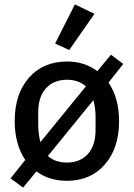

<svg xmlns="http://www.w3.org/2000/svg" viewBox="-20 -811 609 874"><path d="M295 -583 231 -613 321 -791 410 -748ZM85 43 28 1 95 -83Q47 -154 47 -260Q47 -384 112 -457.5Q177 -531 285 -531Q365 -531 423 -487L485 -562L541 -520L474 -435Q522 -365 522 -259Q522 -136 457 -62Q392 12 285 12Q203 12 146 -31ZM164 -164 371 -418Q336 -448 285 -448Q225 -448 189.5 -409.5Q154 -371 154 -300V-242Q154 -202 164 -164ZM285 -71Q344 -71 379.5 -109.5Q415 -148 415 -219V-281Q415 -318 405 -355L198 -101Q231 -71 285 -71Z"/></svg>

Font: Anuphan Medium
Style: Regular
Weight: 500
Designer: Mike Abbink, Paul van der Laan, Pieter van Rosmalen, Mint Tantisuwanna
Foundry: Bold Monday; Cadson Demak
Version: Version 3.002;hotconv 1.0.109;makeotfexe 2.5.65596